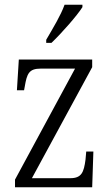

<svg xmlns="http://www.w3.org/2000/svg" viewBox="-20 -786 465 806"><path d="M174 -619V-606H196C240 -648 304 -721 326 -756V-766H251C235 -721 203 -669 174 -619ZM43 0H367L372 -150H342L339 -116C332 -62 322 -38 275 -38H114L367 -504V-536H59L51 -407H81L84 -423C93 -476 101 -498 151 -498H295L43 -32Z"/></svg>

Font: Noto Serif Thai Condensed Light
Style: Regular
Weight: 300
Width: 3
Designer: Monotype Design Team
Foundry: Monotype Imaging Inc.
Version: Version 2.002